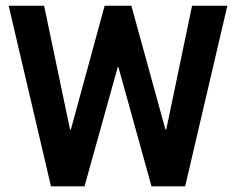

<svg xmlns="http://www.w3.org/2000/svg" viewBox="-20 -660 838 680"><path d="M445.3 -639.6 565.9 -201.2H568.8L660.2 -639.6H785.2L635.7 0H516.6L399.4 -422.4H397L279.3 0H160.6L10.7 -639.6H136.2L228 -201.7L231 -201.2L350.6 -639.6Z"/></svg>

Font: Yantramanav
Style: Bold
Weight: 700
Version: Version 1.001;PS 1.0;hotconv 1.0.72;makeotf.lib2.5.5900; ttf